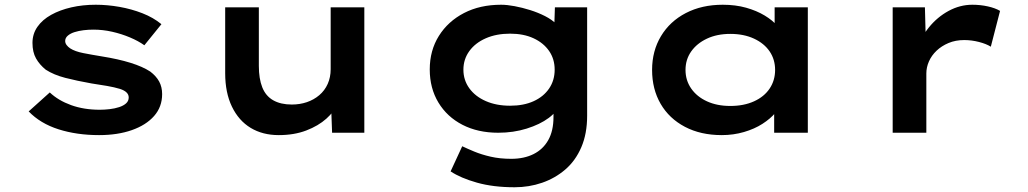

<svg xmlns="http://www.w3.org/2000/svg" viewBox="-20 -560 4337 810"><path d="M398 10Q304 10 227 -14.5Q150 -39 101 -90L190 -170Q226 -136 280 -116.5Q334 -97 401 -97Q421 -97 442.5 -99.5Q464 -102 482.5 -108Q501 -114 512 -124Q523 -134 523 -149Q523 -173 486 -185Q463 -192 431.5 -197.5Q400 -203 366 -208Q304 -219 255.5 -231.5Q207 -244 173 -266Q147 -287 132 -313.5Q117 -340 117 -379Q117 -417 138 -447Q159 -477 196 -497.5Q233 -518 281 -529Q329 -540 384 -540Q433 -540 484 -531Q535 -522 581 -504Q627 -486 661 -458L589 -369Q564 -387 528.5 -402Q493 -417 453.5 -426Q414 -435 374 -435Q353 -435 332.5 -432.5Q312 -430 294.5 -424.5Q277 -419 266 -409.5Q255 -400 255 -387Q255 -378 261 -370Q267 -362 276 -356Q296 -343 331.5 -336Q367 -329 410 -322Q479 -311 530.5 -295Q582 -279 614 -258Q639 -239 651.5 -216Q664 -193 664 -163Q664 -109 630 -70.5Q596 -32 536 -11Q476 10 398 10Z M1156 10Q1088 10 1037.5 -20.5Q987 -51 958.5 -110Q930 -169 930 -251V-529H1072V-282Q1072 -228 1086.5 -191.5Q1101 -155 1132.5 -137Q1164 -119 1211 -119Q1245 -119 1274.5 -129Q1304 -139 1327 -158.5Q1350 -178 1362.5 -206Q1375 -234 1375 -268V-529H1517V0H1381L1377 -109L1402 -121Q1391 -90 1357 -59.5Q1323 -29 1272 -9.5Q1221 10 1156 10Z M2151 230Q2061 230 1992 210.5Q1923 191 1881 163L1930 57Q1951 67 1981 79.5Q2011 92 2050 101Q2089 110 2137 110Q2191 110 2231 90Q2271 70 2293 31Q2315 -8 2315 -66V-126L2339 -121Q2332 -90 2295 -62.5Q2258 -35 2202 -17.5Q2146 0 2082 0Q1996 0 1931 -33.5Q1866 -67 1829.5 -127.5Q1793 -188 1793 -267Q1793 -347 1831.5 -408.5Q1870 -470 1937.5 -505Q2005 -540 2094 -540Q2119 -540 2151 -534Q2183 -528 2216.5 -517.5Q2250 -507 2279.5 -492Q2309 -477 2327.5 -458Q2346 -439 2346 -416L2317 -408L2321 -529H2457V-72Q2457 4 2432.5 61Q2408 118 2365 155Q2322 192 2267 211Q2212 230 2151 230ZM2132 -114Q2189 -114 2231 -133Q2273 -152 2296.5 -186.5Q2320 -221 2320 -266Q2320 -311 2296.5 -345Q2273 -379 2231 -398.5Q2189 -418 2132 -418Q2074 -418 2029.5 -398.5Q1985 -379 1960 -344.5Q1935 -310 1935 -266Q1935 -222 1960 -187.5Q1985 -153 2029.5 -133.5Q2074 -114 2132 -114Z M3025 10Q2936 10 2869.5 -25Q2803 -60 2767 -122Q2731 -184 2731 -265Q2731 -345 2768.5 -407.5Q2806 -470 2873.5 -505Q2941 -540 3029 -540Q3083 -540 3127.5 -527.5Q3172 -515 3206 -494.5Q3240 -474 3260 -450Q3280 -426 3284 -403L3248 -400V-529H3388V0H3246V-143L3275 -134Q3272 -109 3251 -84Q3230 -59 3196.5 -37.5Q3163 -16 3118.5 -3Q3074 10 3025 10ZM3061 -113Q3118 -113 3161 -132.5Q3204 -152 3227 -186.5Q3250 -221 3250 -265Q3250 -309 3227 -343Q3204 -377 3161 -397Q3118 -417 3061 -417Q3005 -417 2962.5 -397Q2920 -377 2896 -343Q2872 -309 2872 -265Q2872 -221 2896 -186.5Q2920 -152 2962.5 -132.5Q3005 -113 3061 -113Z M3746 0V-529H3882L3887 -338L3848 -346Q3863 -400 3898.5 -444Q3934 -488 3982 -514Q4030 -540 4082 -540Q4116 -540 4147.5 -533Q4179 -526 4199 -514L4160 -363Q4141 -375 4110 -383Q4079 -391 4048 -391Q4011 -391 3981.5 -378.5Q3952 -366 3931 -346Q3910 -326 3899 -301Q3888 -276 3888 -250V0Z"/></svg>

Font: Lexend Tera SemiBold
Style: Regular
Weight: 600
Version: Version 1.007